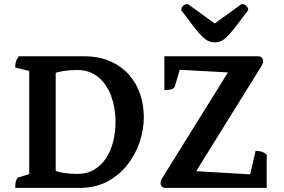

<svg xmlns="http://www.w3.org/2000/svg" viewBox="-20 -915 1382 935"><path d="M53.9 0Q53.9 -21.9 58.4 -35.1Q62.9 -48.4 69.9 -50.9L140.1 -72.9L122.4 -52.4V-585.8L140 -565.2L53.9 -586.4Q53.9 -603.1 57.7 -615.6Q61.4 -628.1 71.4 -641H387.7Q462 -641 517.2 -616.5Q572.4 -592 608.6 -550.5Q644.8 -509 662.6 -456Q680.4 -403 680.4 -345Q680.4 -282.6 659.4 -221.1Q638.4 -159.6 598.4 -109.9Q558.4 -60.1 500.9 -30Q443.4 0 369.4 0ZM355.8 -68Q403.3 -68 438 -88.4Q472.8 -108.9 496.2 -144.3Q519.5 -179.6 531.1 -225.5Q542.6 -271.3 542.6 -322.5Q542.6 -389.8 521.4 -447.3Q500.1 -504.8 458.5 -539.5Q417 -574.1 355.1 -574.1Q318.3 -574.1 286.6 -568.7Q255 -563.2 234.2 -553.9L251.2 -572V-72.3L241.2 -86.3Q265.3 -76.4 295.2 -72.2Q325.1 -68 355.8 -68ZM787.9 0Q761.9 0 761.9 -25Q761.9 -35.1 768.9 -46L1114.8 -602.2L1117.2 -560.8L830.3 -576.6L858.5 -586L831.7 -495Q828.7 -486 817.7 -481.3Q806.8 -476.6 780.4 -476.6V-641H1236.3Q1248.3 -641 1254.8 -634.2Q1261.3 -627.5 1261.3 -616.5Q1261.3 -607 1254.3 -595L912.4 -44.4L909.6 -82.9L1225.5 -64.4L1194.1 -47.8L1224.8 -180.3Q1241.5 -180.3 1254 -176.4Q1266.5 -172.4 1278.8 -162.2V0ZM1026.2 -708.9Q1009.3 -708.9 995.3 -715.1Q981.2 -721.2 964.4 -737.5Q947.7 -753.8 923.7 -784.7Q899.7 -815.5 862.5 -865.4Q862.5 -877.9 871.6 -886.6Q880.8 -895.2 894.9 -895.2L1038 -791.8H1013.3L1156.4 -895.2Q1171 -895.2 1179.8 -886.6Q1188.7 -877.9 1188.7 -865.4Q1151.5 -815.5 1127.3 -784.7Q1103.1 -753.8 1086.8 -737.5Q1070.6 -721.2 1056.5 -715.1Q1042.5 -708.9 1026.2 -708.9Z"/></svg>

Font: Petrona
Style: Regular
Weight: 400
Designer: Ringo R. Seeber
Foundry: Ringo R. Seeber
Version: Version 2.001; ttfautohint (v1.8.3)